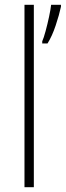

<svg xmlns="http://www.w3.org/2000/svg" viewBox="-20 -780 274 800"><path d="M121 0H82V-760H121ZM234 -752Q227 -719 212 -674Q197 -629 178 -599H156V-608Q162 -621 170 -650.5Q178 -680 184.5 -710.5Q191 -741 193 -760H234Z"/></svg>

Font: Noto Sans Khmer SemiCondensed ExtraLight
Style: Regular
Weight: 200
Width: 4
Designer: Danh Hong and the Monotype Design Team
Foundry: Monotype Imaging Inc.
Version: Version 2.004; ttfautohint (v1.8.4.7-5d5b)